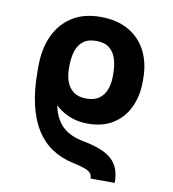

<svg xmlns="http://www.w3.org/2000/svg" viewBox="-86 -629 845 936"><g transform="rotate(10 336.5 -160.5)"><path d="M544.7 232.2H425.1Q425.1 214.8 415.3 204.4Q405.5 193.9 383.5 186.6Q361.5 179.3 324.9 171.2Q267.8 158.7 222.1 128.6Q176.5 98.4 144.9 48.7Q113.3 -1.1 96.4 -72.6Q79.5 -144.2 79.5 -239.3V-266.3L195 -247.5V-220.9Q192.1 -154.5 200.1 -105.6Q208.1 -56.8 227.5 -23.6Q246.8 9.6 277.9 29.3Q308.9 49 351.6 57.5Q405.2 67.5 442.1 81.7Q479 95.9 501.6 116.5Q524.1 137.1 534.4 165.5Q544.7 193.9 544.7 232.2ZM364.3 -29.1Q313.6 -29.1 270.8 -47.1Q228 -65 192.1 -101.7Q156.2 -138.5 125.7 -195.3Q117.2 -211.3 106.2 -221.1Q95.2 -230.8 87.2 -238.1Q79.2 -245.4 79.5 -253.2V-263.1Q79.5 -349.1 109.4 -414.2Q139.2 -479.4 196.6 -516Q253.9 -552.6 336.6 -552.6Q419.4 -552.6 476.7 -519.5Q534.1 -486.5 563.7 -427.9Q593.4 -369.3 593.4 -291.9V-277Q593.4 -206.3 567.1 -150.2Q540.8 -94.1 489.7 -61.6Q438.6 -29.1 364.3 -29.1ZM336.6 -148.4Q376.8 -148.4 400.6 -166.2Q424.4 -183.9 434.8 -213.2Q445.3 -242.5 445.3 -277V-291.9Q445.3 -329.9 435.7 -362Q426.1 -394.2 402.5 -413.9Q378.9 -433.6 336.6 -433.6Q295.5 -433.6 271.8 -414.8Q248.2 -396 238.1 -364Q228 -332 228 -291.9V-277Q228 -242.9 238.5 -213.6Q248.9 -184.3 272.7 -166.4Q296.5 -148.4 336.6 -148.4Z"/></g></svg>

Font: InterMG
Style: Bold
Weight: 700
Designer: Rasmus Andersson
Foundry: rsms
Version: Version 3.019;December 26, 2023;FontCreator 15.0.0.2955 64-b